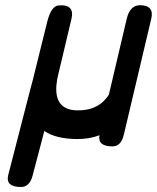

<svg xmlns="http://www.w3.org/2000/svg" viewBox="-20 -538 617 755"><path d="M421.9 37.6Q363.3 37.6 371.1 -6.3Q332.5 8.8 284.2 8.8Q199.7 8.3 154.3 -22.9L108.4 151.9Q96.7 197.3 62.5 197.3Q0 197.3 12.7 148.9L98.6 -184.6Q98.6 -184.6 108.9 -223.1L166 -453.6Q181.6 -514.2 210 -516.6Q275.4 -522.5 260.7 -462.4L210 -249Q206.5 -234.9 204.1 -222.2Q204.1 -215.3 202.1 -206.5Q192.4 -106 282.7 -104Q367.7 -102.1 408.2 -166L478.5 -464.8Q491.2 -518.1 532.2 -517.6Q587.4 -516.1 574.7 -463.9L466.8 -7.8Q456.1 37.6 421.9 37.6Z"/></svg>

Font: Comic Relief LRS
Style: Regular
Weight: 400
Designer: Jeff Davis
Foundry: Loudifier
Version: Version 1.0